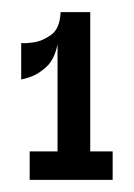

<svg xmlns="http://www.w3.org/2000/svg" viewBox="-20 -707 221 317"><path d="M75 -422V-634Q70 -609 57 -597Q44 -585 31.5 -580.5Q19 -576 15 -576V-636Q20 -635 35 -637Q50 -639 64.5 -649.5Q79 -660 80 -687H129V-422ZM29 -410V-457H166V-410Z"/></svg>

Font: Darker Grotesque
Style: Bold
Weight: 700
Designer: Gabriel Lam
Foundry: TypeRant
Version: Version 1.000;gftools[0.9.28]